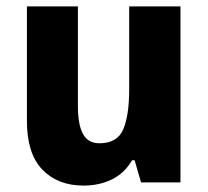

<svg xmlns="http://www.w3.org/2000/svg" viewBox="-20 -569 648 599"><path d="M543 -549V0H420L400 -69H392Q368 -28 328.5 -9Q289 10 241 10Q160 10 112 -40Q64 -90 64 -191V-549H223V-238Q223 -180 239 -151Q255 -122 290 -122Q346 -122 364.5 -165.5Q383 -209 383 -290V-549Z"/></svg>

Font: Noto Sans Devanagari UI SemiCondensed ExtraBold
Style: Regular
Weight: 800
Width: 4
Designer: Jelle Bosma - Monotype Design Team
Foundry: Monotype Imaging Inc.
Version: Version 2.004; ttfautohint (v1.8.4.7-5d5b)